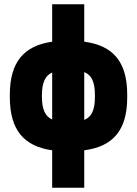

<svg xmlns="http://www.w3.org/2000/svg" viewBox="-20 -699 640 898"><path d="M26 -256V-244C26 -92 91 -15 224 4V179H374V4C510 -14 575 -91 575 -244V-256C575 -409 510 -486 374 -504V-679H224V-504C91 -485 26 -408 26 -256ZM176 -248V-252C176 -312 191 -345 224 -360V-140C191 -155 176 -188 176 -248ZM374 -138V-362C410 -347 424 -314 424 -252V-248C424 -186 410 -153 374 -138Z"/></svg>

Font: LT Wave Mono Black
Style: Regular
Weight: 900
Designer: Daniel Lyons
Version: Version 2.5 (Glyphs App)